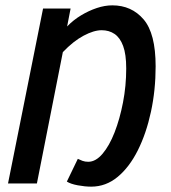

<svg xmlns="http://www.w3.org/2000/svg" viewBox="-20 -686 640 718"><path d="M321 12Q298 12 271 7Q244 2 230 -7L271 -92Q279 -88 288.5 -84.5Q298 -81 310 -81Q338 -81 363.5 -111Q389 -141 408.5 -191Q428 -241 440 -303Q452 -365 452 -430Q452 -483 440.5 -514Q429 -545 408.5 -559Q388 -573 360 -573Q331 -573 292.5 -552.5Q254 -532 215 -491L118 0H10L141 -654H244L231 -587Q254 -611 283 -628.5Q312 -646 342 -656Q372 -666 400 -666Q472 -666 517 -613.5Q562 -561 562 -438Q562 -349 544.5 -268Q527 -187 495.5 -124Q464 -61 420 -24.5Q376 12 321 12Z"/></svg>

Font: Source Code Pro SemiBold
Style: Italic
Weight: 600
Italic angle: -11°
Monospace: yes
Designer: Paul D. Hunt, Teo Tuominen
Foundry: Adobe Systems Incorporated
Version: Version 1.016;hotconv 1.0.116;makeotfexe 2.5.65601